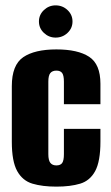

<svg xmlns="http://www.w3.org/2000/svg" viewBox="-20 -687 414 715"><path d="M190 8Q138 8 101 -3Q64 -14 44 -50Q24 -86 24 -159V-366Q24 -445 66.5 -474Q109 -503 190 -503Q270 -503 312 -475.5Q354 -448 354 -375V-299H218V-383Q218 -406 211.5 -415Q205 -424 190 -424Q175 -424 167.5 -415Q160 -406 160 -383V-113Q160 -90 167.5 -80.5Q175 -71 190 -71Q205 -71 211.5 -80Q218 -89 218 -113V-207H354V-160Q354 -86 334.5 -50Q315 -14 278.5 -3Q242 8 190 8ZM187 -547Q162 -547 143.5 -564.5Q125 -582 125 -607Q125 -632 143.5 -649.5Q162 -667 187 -667Q213 -667 231.5 -649.5Q250 -632 250 -607Q250 -582 231.5 -564.5Q213 -547 187 -547Z"/></svg>

Font: Alumni Sans ExtraBold
Style: Regular
Weight: 800
Designer: Robert E. Leuschke
Foundry: Robert E. Leuschke
Version: Version 1.018